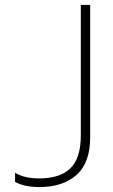

<svg xmlns="http://www.w3.org/2000/svg" viewBox="-20 -749 456 777"><path d="M140 8Q78 8 41 -13V-50Q77 -27 139 -27Q223 -27 265 -68Q307 -109 307 -201V-729H345V-194Q345 -90 289.5 -41Q234 8 140 8Z"/></svg>

Font: Mona Sans Expanded ExtraLight
Style: Regular
Weight: 200
Width: 7
Designer: Deni Anggara
Foundry: GitHub
Version: Version 1.001;gftools[0.9.33]